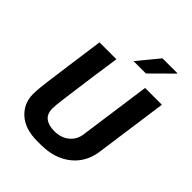

<svg xmlns="http://www.w3.org/2000/svg" viewBox="-247 -1026 1173 1173"><g transform="rotate(45 340.0 -439.5)"><path d="M282 10Q176 10 117.5 -42.5Q59 -95 59 -177Q59 -189 60 -204Q61 -219 63 -240Q65 -261 69 -290Q73 -319 78 -357Q83 -395 89.5 -443Q96 -491 104.5 -551.5Q113 -612 123 -686H269Q254 -584 243.5 -509Q233 -434 226 -380.5Q219 -327 214 -291Q209 -255 207 -232.5Q205 -210 205 -196Q205 -151 233 -129Q261 -107 312 -107Q370 -107 408 -139Q446 -171 452 -221L517 -686H662L597 -219Q588 -148 550.5 -97Q513 -46 452 -18Q391 10 308 10ZM351 -752 464 -889H592L593 -886L458 -752Z"/></g></svg>

Font: Chivo SemiBold
Style: Italic
Weight: 600
Italic angle: -8.05°
Designer: Hector Gatti
Foundry: Omnibus-Type
Version: Version 2.002